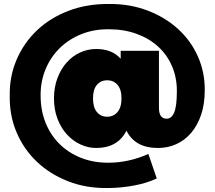

<svg xmlns="http://www.w3.org/2000/svg" viewBox="-20 -734 1077 964"><path d="M1008 -281Q1008 -211 989.5 -157Q971 -103 939 -66Q907 -29 864.5 -10Q822 9 773 9Q658 9 615 -78Q571 9 463 9Q422 9 383.5 -9Q345 -27 315.5 -59.5Q286 -92 268.5 -138Q251 -184 251 -240Q251 -296 268.5 -342Q286 -388 315 -420.5Q344 -453 382.5 -470.5Q421 -488 463 -488Q543 -488 586 -439V-479H778V-193Q778 -138 817 -138Q841 -138 854.5 -169Q868 -200 868 -278Q868 -345 843.5 -402Q819 -459 774 -500Q729 -541 666 -564Q603 -587 527 -587Q452 -588 388.5 -562.5Q325 -537 279 -491.5Q233 -446 208 -384.5Q183 -323 184 -253Q184 -180 208.5 -118.5Q233 -57 278 -12Q323 33 385.5 58Q448 83 523 83Q626 83 725 39L767 162Q744 173 715.5 182Q687 191 655.5 197Q624 203 590 206.5Q556 210 523 210Q413 212 321.5 176Q230 140 164.5 77.5Q99 15 63 -70Q27 -155 29 -253Q27 -349 63 -433.5Q99 -518 165 -581Q231 -644 323.5 -679.5Q416 -715 527 -714Q632 -715 721 -681Q810 -647 874.5 -588Q939 -529 974 -449.5Q1009 -370 1008 -281ZM590 -240Q590 -285 570 -308Q550 -331 518 -331Q486 -331 466.5 -308Q447 -285 447 -240Q447 -195 466.5 -171.5Q486 -148 518 -148Q550 -148 570 -171.5Q590 -195 590 -240Z"/></svg>

Font: CMG Sans Black
Style: Regular
Weight: 900
Designer: Julieta Ulanovsky
Foundry: Julieta Ulanovsky
Version: Version 7.200